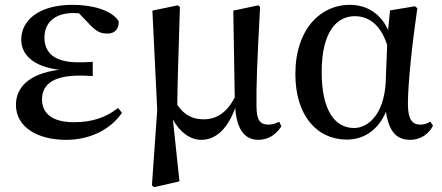

<svg xmlns="http://www.w3.org/2000/svg" viewBox="-20 -563 1831 795"><path d="M254 16C358 16 441 -31 485 -96L469 -116C418 -76 361 -57 286 -57C196 -57 154 -94 154 -151C154 -207 191 -250 311 -250C323 -250 334 -250 364 -248V-307C339 -305 322 -305 304 -305C202 -305 164 -347 164 -408C164 -470 208 -509 284 -509L307 -508L351 -462C382 -429 400 -424 426 -424C455 -424 474 -444 471 -476C442 -521 362 -543 281 -543C137 -543 68 -476 68 -399C68 -338 115 -288 225 -274C95 -258 46 -197 46 -129C46 -38 133 16 254 16Z M813 16C877 16 924 -34 954 -116C960 -29 992 16 1050 16C1093 16 1125 -8 1145 -40L1136 -59C1123 -53 1111 -47 1093 -47C1059 -47 1042 -62 1042 -125C1041 -201 1044 -299 1057 -534L1050 -541L946 -519L952 -160C919 -95 875 -69 823 -69C779 -69 744 -85 714 -129C715 -227 719 -328 725 -534L716 -541L611 -519L631 -108L609 205L618 212L723 188L696 -68C723 -18 766 16 813 16Z M1416 15C1478 15 1542 -16 1578 -100C1591 -17 1622 16 1679 16C1723 16 1757 -10 1773 -43L1762 -59C1749 -52 1738 -47 1720 -47C1687 -47 1669 -69 1669 -132C1669 -218 1687 -385 1708 -529L1698 -537L1595 -520L1587 -439C1555 -508 1499 -543 1427 -543C1309 -543 1203 -444 1203 -256C1203 -85 1292 15 1416 15ZM1583 -377 1577 -221C1569 -87 1503 -33 1446 -33C1365 -33 1312 -108 1312 -265C1312 -434 1376 -496 1449 -496C1504 -496 1555 -464 1583 -377Z"/></svg>

Font: Noto Serif HK SemiBold
Style: Regular
Weight: 600
Designer: Ryoko NISHIZUKA 西塚涼子 (kana & ideographs); Frank Grießhammer (Latin, Greek & Cyrillic); Wenlong ZHANG 张文龙 (bopomofo); San
Foundry: Adobe
Version: Version 2.001;hotconv 1.1.0;makeotfexe 2.6.0